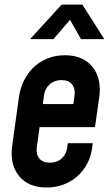

<svg xmlns="http://www.w3.org/2000/svg" viewBox="-20 -800 480 832"><path d="M181.5 12.5Q103 12.5 62.2 -37.8Q21.5 -88 33 -169.5L62 -378.5Q70 -433 97.2 -474Q124.5 -515 166.8 -537.8Q209 -560.5 261.5 -560.5Q340 -560.5 380.5 -510.5Q421 -460.5 410 -378.5L391.5 -249H136L150 -349H298L303 -386Q307 -416 292 -434.5Q277 -453 246 -453Q216 -453 195.2 -434.5Q174.5 -416 170.5 -386L139.5 -162Q135.5 -132 150.2 -113.5Q165 -95 196 -95Q228 -95 248 -114Q268 -133 271.5 -162L274 -179.5H381.5L380.5 -169.5Q375 -114 347.2 -73Q319.5 -32 276.5 -9.8Q233.5 12.5 181.5 12.5ZM110.5 -630.5 247 -780H337L432 -630.5H331L283.5 -714L211.5 -630.5Z"/></svg>

Font: Mohave Light SemiBold
Style: Italic
Weight: 600
Italic angle: -8°
Version: Version 2.003